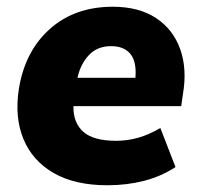

<svg xmlns="http://www.w3.org/2000/svg" viewBox="-20 -539 592 570"><path d="M299 11Q202 11 139 -25.5Q76 -62 49.5 -126.5Q23 -191 36 -275Q54 -387 128 -453Q202 -519 315 -519Q392 -519 443 -485.5Q494 -452 515 -393Q536 -334 523 -259L518 -224H198Q197 -175 227 -148Q257 -121 325 -121Q358 -121 390 -130Q422 -139 456 -159L501 -43Q458 -15 407 -2Q356 11 299 11ZM310 -402Q269 -402 244 -375.5Q219 -349 210 -308H382Q386 -356 367 -379Q348 -402 310 -402Z"/></svg>

Font: Mulish Black
Style: Italic
Weight: 900
Italic angle: -9°
Designer: Vernon Adams
Foundry: Vernon Adams
Version: Version 3.603; ttfautohint (v1.8.3)